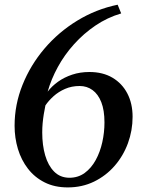

<svg xmlns="http://www.w3.org/2000/svg" viewBox="-20 -785 616 816"><path d="M268 11.5Q212 11.5 169.8 -9.8Q127.5 -31 99 -67.8Q70.5 -104.5 56.2 -151.8Q42 -199 42 -250.5Q42 -340.5 75.8 -424.5Q109.5 -508.5 169 -578.5Q228.5 -648.5 308.2 -697.2Q388 -746 480 -765L495 -728Q436 -710.5 385.8 -676.5Q335.5 -642.5 294.8 -597.2Q254 -552 225.8 -500.2Q197.5 -448.5 182.5 -395.5Q200.5 -419 226.8 -437.8Q253 -456.5 286.8 -467.8Q320.5 -479 360 -479Q417 -479 458 -454.8Q499 -430.5 521.2 -387.8Q543.5 -345 543.5 -288.5Q543.5 -230.5 523.8 -176.5Q504 -122.5 467.2 -80.2Q430.5 -38 379.8 -13.2Q329 11.5 268 11.5ZM274.5 -29.5Q312 -29.5 340 -50Q368 -70.5 386.8 -104.8Q405.5 -139 414.8 -180.8Q424 -222.5 424 -264.5Q424 -316.5 410.5 -350.8Q397 -385 373.2 -402.2Q349.5 -419.5 318.5 -419.5Q284.5 -419.5 256.5 -407.2Q228.5 -395 207.5 -376Q186.5 -357 173 -337Q169 -318 166 -299.2Q163 -280.5 161.2 -261.2Q159.5 -242 159.5 -222Q159.5 -168 172 -124.8Q184.5 -81.5 210 -55.8Q235.5 -30 274.5 -29.5Z"/></svg>

Font: Merriweather 72pt Medium
Style: Italic
Weight: 500
Italic angle: -7.8°
Version: Version 2.101